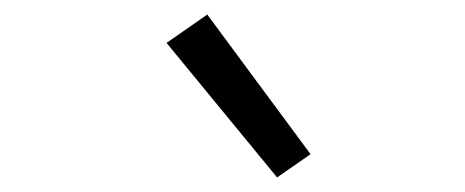

<svg xmlns="http://www.w3.org/2000/svg" viewBox="-20 -814 640 264"><path d="M361 -570 209 -755 265 -794 407 -602Z"/></svg>

Font: Iosevka Curly Slab LtExObl
Style: Regular
Weight: 300
Width: 7
Italic angle: -9°
Monospace: yes
Designer: Belleve Invis
Foundry: Belleve Invis
Version: Version 11.1.0; ttfautohint (v1.8.3)